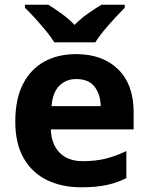

<svg xmlns="http://www.w3.org/2000/svg" viewBox="-20 -786 631 816"><path d="M303 -556Q416 -556 482 -491.5Q548 -427 548 -308V-236H196Q198 -173 233.5 -137Q269 -101 332 -101Q385 -101 428 -111.5Q471 -122 517 -144V-29Q477 -9 432.5 0.5Q388 10 325 10Q243 10 180 -20.5Q117 -51 81 -113Q45 -175 45 -269Q45 -365 77.5 -428.5Q110 -492 168 -524Q226 -556 303 -556ZM304 -450Q261 -450 232.5 -422Q204 -394 199 -335H408Q407 -385 382 -417.5Q357 -450 304 -450ZM211 -606Q197 -629 174.5 -656Q152 -683 128.5 -709Q105 -735 86 -753V-766H185Q211 -750 241 -728.5Q271 -707 297 -680Q323 -707 354 -728.5Q385 -750 411 -766H510V-753Q492 -735 468 -709Q444 -683 421.5 -656Q399 -629 385 -606Z"/></svg>

Font: Noto IKEA Simplified Chinese
Style: Bold
Weight: 700
Designer: Monotype Design Team
Foundry: Monotype Imaging Inc.
Version: Version 1.100